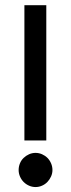

<svg xmlns="http://www.w3.org/2000/svg" viewBox="-20 -716 277 749"><path d="M160.6 -168H75.2V-695.8H160.6ZM184.6 -52.7Q184.6 -39.6 179.2 -27.6Q173.8 -15.6 165 -6.3Q156.2 2.9 144 8.3Q131.8 13.7 118.7 13.7Q105.5 13.7 93.3 8.3Q81.1 2.9 72 -6.3Q63 -15.6 57.9 -27.6Q52.7 -39.6 52.7 -52.7Q52.7 -66.4 57.9 -78.9Q63 -91.3 72.3 -100.1Q81.5 -108.9 93.5 -114.3Q105.5 -119.6 118.7 -119.6Q131.8 -119.6 144 -114.3Q156.2 -108.9 165 -100.1Q173.8 -91.3 179.2 -78.9Q184.6 -66.4 184.6 -52.7Z"/></svg>

Font: Kawthoolei
Style: Bold
Weight: 700
Designer: Moe Zed
Foundry: Moe Zed
Version: Version 1.000;July 10, 2024;FontCreator 14.0.0.2901 32-bit